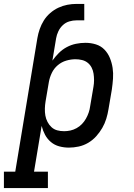

<svg xmlns="http://www.w3.org/2000/svg" viewBox="-64 -747 684 982"><path d="M-44 215V131H14L127 -551Q131 -575 139 -598Q147 -621 160 -642Q173 -663 192.5 -680Q212 -697 234.5 -707.5Q257 -718 280.5 -722.5Q304 -727 328 -727H367V-643H328Q309 -643 290.5 -637.5Q272 -632 257.5 -618.5Q243 -605 234.5 -587Q226 -569 223 -551L204 -437Q219 -458 237 -476Q255 -494 277.5 -506Q300 -518 324.5 -523Q349 -528 373 -528Q401 -528 426.5 -520Q452 -512 470 -493.5Q488 -475 498 -450.5Q508 -426 512 -399.5Q516 -373 514 -345Q512 -317 508 -289L491 -189Q487 -164 479.5 -139.5Q472 -115 459 -92.5Q446 -70 428 -50Q410 -30 387 -16.5Q364 -3 338.5 2.5Q313 8 288 8Q263 8 239 1.5Q215 -5 196.5 -20.5Q178 -36 166.5 -57.5Q155 -79 149 -103L110 131H181V215ZM264 -76Q280 -76 296 -79.5Q312 -83 327.5 -91.5Q343 -100 355 -112.5Q367 -125 375.5 -140Q384 -155 389.5 -171Q395 -187 397 -203L414 -303Q417 -320 417 -337Q417 -354 414.5 -370.5Q412 -387 404.5 -401.5Q397 -416 384.5 -426Q372 -436 355.5 -440Q339 -444 322 -444Q299 -444 275 -437Q251 -430 231.5 -413.5Q212 -397 201 -374Q190 -351 186 -328L169 -228Q166 -210 165.5 -191.5Q165 -173 168 -156Q171 -139 179 -123.5Q187 -108 199.5 -96.5Q212 -85 228.5 -80.5Q245 -76 264 -76Z"/></svg>

Font: Iosevka Etoile Medium
Style: Italic
Weight: 500
Italic angle: -9°
Designer: Belleve Invis
Foundry: Belleve Invis
Version: Version 22.1.2; ttfautohint (v1.8.4)